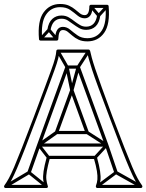

<svg xmlns="http://www.w3.org/2000/svg" viewBox="-33 -937 736 965"><path d="M105 -73 121 -67 170 -205Q170 -205 170 -205Q170 -205 170 -205L312 -597Q313 -599 307.5 -595.5Q302 -592 304 -592H360Q362 -592 356.5 -595.5Q351 -599 352 -597L495 -205Q496 -205 495.5 -205Q495 -205 495 -205L542 -67L558 -73L511 -211Q511 -211 511 -211Q511 -211 511 -211L368 -603Q365 -608 360 -608H304Q299 -608 296 -603L154 -211Q154 -211 154 -211Q154 -211 154 -211ZM503 -200V-216H162V-200ZM265 -684 251 -676 297 -596Q297 -595 296.5 -597Q296 -599 296 -598L320 -481Q322 -475 328 -475Q334 -475 336 -481L368 -598Q368 -599 367 -597Q366 -595 367 -596L419 -676L405 -684L353 -604Q353 -604 353 -603.5Q353 -603 352 -602L320 -485Q319 -479 328.5 -478.5Q338 -478 336 -485L312 -602Q312 -602 311.5 -602.5Q311 -603 311 -604ZM256 -264 246 -278 157 -215Q155 -213 154.5 -209.5Q154 -206 156 -203L204 -141L216 -151L168 -213Q167 -215 165.5 -207.5Q164 -200 167 -201ZM409 -278 401 -264 499 -201Q502 -200 500.5 -208Q499 -216 497 -213L440 -151L452 -141L509 -203Q511 -205 511 -209Q511 -213 507 -215ZM195 6 205 -6 118 -76Q116 -78 113.5 -78.5Q111 -79 109 -77L-9 -7L-1 7L117 -63Q119 -65 112.5 -65.5Q106 -66 108 -64ZM671 7 679 -7 554 -77Q552 -79 549.5 -78.5Q547 -78 545 -76L451 -6L461 6L555 -64Q557 -65 550.5 -65Q544 -65 546 -63ZM210 -138H446L438 -144Q450 -103 454 -77.5Q458 -52 456.5 -35Q455 -18 449 -3Q448 1 450 4.5Q452 8 456 8H675Q680 8 682 3.5Q684 -1 681 -5Q670 -20 658.5 -41Q647 -62 631.5 -98.5Q616 -135 592 -196Q568 -257 532 -352Q499 -441 478 -499Q457 -557 445.5 -591.5Q434 -626 428.5 -646.5Q423 -667 420 -681Q419 -684 417 -686Q415 -688 412 -688H258Q255 -688 252.5 -686Q250 -684 250 -680Q249 -665 243.5 -643.5Q238 -622 225 -586.5Q212 -551 191 -494Q170 -437 138 -352Q102 -257 78 -196Q54 -135 38.5 -98.5Q23 -62 11.5 -41Q0 -20 -11 -5Q-14 -1 -12 3.5Q-10 8 -5 8H200Q205 8 207 4.5Q209 1 207 -3Q202 -18 200 -35Q198 -52 202.5 -77.5Q207 -103 218 -144ZM320 -480 397 -268 405 -279H251L259 -268L336 -480ZM210 -154Q207 -154 205 -152.5Q203 -151 202 -148Q190 -104 186 -76.5Q182 -49 184.5 -31Q187 -13 193 3L200 -8H-5L1 5Q13 -10 24.5 -31.5Q36 -53 52 -90Q68 -127 92 -188.5Q116 -250 152 -346Q185 -433 206.5 -491Q228 -549 241 -585Q254 -621 259.5 -643Q265 -665 266 -680L258 -672H412L404 -679Q407 -664 412.5 -643.5Q418 -623 429.5 -587.5Q441 -552 462.5 -494Q484 -436 518 -346Q554 -250 578 -188.5Q602 -127 618 -90Q634 -53 645.5 -31.5Q657 -10 669 5L675 -8H456L463 3Q470 -13 472 -31Q474 -49 470 -76.5Q466 -104 454 -148Q453 -151 451 -152.5Q449 -154 446 -154ZM336 -486Q334 -491 328 -491Q322 -491 320 -486L243 -274Q242 -270 244.5 -266.5Q247 -263 251 -263H405Q410 -263 412 -266.5Q414 -270 413 -274ZM205 -788 221 -786Q226 -815 240 -829Q254 -843 276 -843Q276 -843 276 -843Q276 -843 276 -843Q294 -843 308 -834Q322 -825 334 -816Q334 -816 334 -816Q334 -816 334 -816Q349 -805 364.5 -796Q380 -787 400 -787Q400 -787 400 -787Q400 -787 400 -787Q429 -787 447.5 -804.5Q466 -822 471 -858L455 -860Q451 -832 437 -817.5Q423 -803 400 -803Q400 -803 400 -803Q400 -803 400 -803Q383 -803 369.5 -811Q356 -819 344 -828Q344 -828 344 -828Q344 -828 344 -828Q329 -840 313 -849.5Q297 -859 276 -859Q276 -859 276 -859Q276 -859 276 -859Q249 -859 230 -842Q211 -825 205 -788ZM246 -736 258 -746 219 -792Q217 -795 213 -795Q209 -795 207 -792L165 -746L177 -736L219 -782Q221 -784 213 -784.5Q205 -785 207 -782ZM430 -910 418 -900 457 -854Q459 -851 463 -851Q467 -851 469 -854L511 -900L499 -910L457 -864Q455 -862 463 -861.5Q471 -861 469 -864ZM416 -905Q416 -885 410.5 -873Q405 -861 393 -861Q380 -861 369 -869.5Q358 -878 345 -889Q332 -900 314 -908.5Q296 -917 269 -917Q217 -917 186 -874.5Q155 -832 163 -740Q163 -737 165.5 -735Q168 -733 171 -733H252Q255 -733 257.5 -735Q260 -737 260 -741Q261 -763 266 -774.5Q271 -786 283 -786Q296 -786 307 -777.5Q318 -769 331 -757.5Q344 -746 362 -737.5Q380 -729 406 -729Q460 -729 490.5 -772Q521 -815 513 -906Q513 -909 510.5 -911Q508 -913 505 -913H424Q421 -913 418.5 -910.5Q416 -908 416 -905ZM432 -905 424 -897H505L497 -904Q504 -823 479 -784Q454 -745 406 -745Q377 -745 357 -759Q337 -773 320 -787.5Q303 -802 283 -802Q265 -802 255 -787.5Q245 -773 244 -741L252 -749H171L179 -742Q172 -823 197.5 -862Q223 -901 269 -901Q300 -901 320 -887Q340 -873 356.5 -859Q373 -845 393 -845Q411 -845 421.5 -860Q432 -875 432 -905Z"/></svg>

Font: Tilt Prism
Style: Regular
Weight: 400
Version: Version 1.000